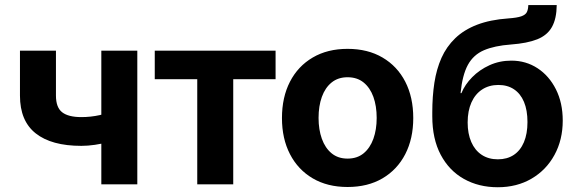

<svg xmlns="http://www.w3.org/2000/svg" viewBox="-20 -748 2342 779"><path d="M310.1 -156.2Q189 -156.2 125 -206.8Q61 -257.3 61 -359.9V-542.5H207V-360.4Q207 -312 232.2 -292.5Q257.3 -272.9 310.1 -272.9Q348.1 -272.9 384.8 -281Q421.4 -289.1 462.9 -303.2V-186.5Q445.3 -178.7 419.4 -171.6Q393.6 -164.6 365 -160.4Q336.4 -156.2 310.1 -156.2ZM391.1 0V-542.5H537.1V0Z M780.3 0V-426.8H607.9V-542.5H1098.1V-426.8H926.3V0Z M1390.1 10.7Q1308.6 10.7 1248.8 -24.4Q1189 -59.6 1156.5 -122.6Q1124 -185.5 1124 -269Q1124 -353.5 1156.5 -416.5Q1189 -479.5 1248.8 -514.6Q1308.6 -549.8 1390.1 -549.8Q1472.2 -549.8 1532 -514.6Q1591.8 -479.5 1624.3 -416.5Q1656.7 -353.5 1656.7 -269Q1656.7 -185.5 1624.3 -122.6Q1591.8 -59.6 1532 -24.4Q1472.2 10.7 1390.1 10.7ZM1390.1 -104.5Q1429.2 -104.5 1455.3 -126Q1481.4 -147.5 1494.9 -184.8Q1508.3 -222.2 1508.3 -269.5Q1508.3 -317.9 1494.9 -355Q1481.4 -392.1 1455.3 -413.3Q1429.2 -434.6 1390.1 -434.6Q1351.6 -434.6 1325.4 -413.3Q1299.3 -392.1 1285.9 -355Q1272.5 -317.9 1272.5 -269.5Q1272.5 -222.2 1285.9 -184.8Q1299.3 -147.5 1325.4 -126Q1351.6 -104.5 1390.1 -104.5Z M1999.5 11.7Q1922.4 11.7 1862.3 -22Q1802.2 -55.7 1768.1 -120.1Q1733.9 -184.6 1733.9 -276.4V-292.5Q1733.9 -356.4 1742.4 -412.1Q1751 -467.8 1771.2 -513.2Q1791.5 -558.6 1826.9 -592.8Q1862.3 -627 1915.3 -647.5Q1968.3 -668 2042.5 -673.3Q2078.1 -675.8 2095.2 -681.9Q2112.3 -688 2117.7 -699Q2123 -710 2123.5 -727.5H2238.8Q2238.3 -672.4 2219.5 -638.7Q2200.7 -605 2159.9 -588.6Q2119.1 -572.3 2052.7 -567.4Q1986.3 -562.5 1943.6 -544.2Q1900.9 -525.9 1878.4 -484.9Q1856 -443.8 1848.6 -370.1H1852.1Q1866.2 -404.8 1895.8 -434.8Q1925.3 -464.8 1966.1 -483.4Q2006.8 -502 2054.7 -502Q2113.8 -502 2160.9 -471.2Q2208 -440.4 2235.6 -385.5Q2263.2 -330.6 2263.2 -258.8Q2263.2 -180.7 2229.7 -119.4Q2196.3 -58.1 2136.7 -23.2Q2077.1 11.7 1999.5 11.7ZM2000 -101.6Q2037.6 -101.6 2064.5 -119.4Q2091.3 -137.2 2105.7 -171.1Q2120.1 -205.1 2120.1 -252.9Q2120.1 -300.8 2106 -334.5Q2091.8 -368.2 2065.4 -385.7Q2039.1 -403.3 2002 -403.3Q1964.4 -403.3 1936.3 -385Q1908.2 -366.7 1892.8 -332.5Q1877.4 -298.3 1877.4 -251Q1877.4 -205.6 1892.1 -171.9Q1906.7 -138.2 1934.3 -119.9Q1961.9 -101.6 2000 -101.6Z"/></svg>

Font: Inter 16pt
Style: Bold
Weight: 700
Version: Version 4.001;git-66647c0bb